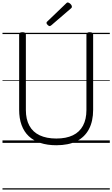

<svg xmlns="http://www.w3.org/2000/svg" viewBox="-20 -1149 903 1544"><path d="M433 19Q361 19 305 0.5Q249 -18 211 -54Q173 -90 153.5 -143.5Q134 -197 134 -266V-871Q134 -881 140 -885.5Q146 -890 160 -890Q175 -890 181.5 -885.5Q188 -881 188 -871V-264Q188 -190 216 -138.5Q244 -87 299 -61Q354 -35 433 -35Q512 -35 566 -61Q620 -87 647.5 -138.5Q675 -190 675 -264V-871Q675 -881 681.5 -885.5Q688 -890 702 -890Q729 -890 729 -871V-266Q729 -174 695 -110Q661 -46 595.5 -13.5Q530 19 433 19ZM379 -939Q373 -939 363.5 -948Q354 -957 354 -964Q354 -966 355 -969.5Q356 -973 360 -976L510 -1120Q514 -1124 517 -1126.5Q520 -1129 524 -1129Q531 -1129 539 -1123.5Q547 -1118 552.5 -1110.5Q558 -1103 558 -1096Q558 -1092 557 -1089Q556 -1086 550 -1081L393 -946Q388 -943 385.5 -941Q383 -939 379 -939ZM0 365H863V375H0ZM0 -20H863V0H0ZM0 -505H863V-500H0ZM0 -885H863V-875H0Z"/></svg>

Font: Playwrite GB S Guides
Style: Regular
Weight: 400
Designer: Veronika Burian, José Scaglione
Foundry: TypeTogether
Version: Version 1.003